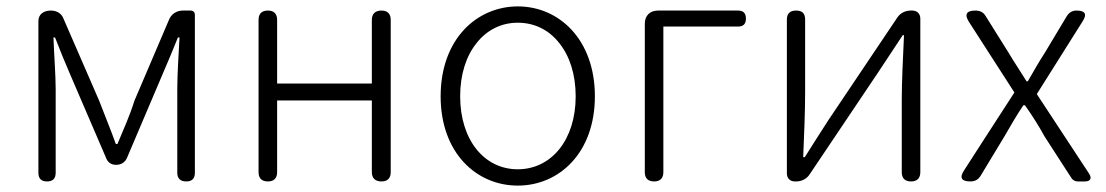

<svg xmlns="http://www.w3.org/2000/svg" viewBox="-20 -567 3455 600"><path d="M100 -267V-27C100 -9 109 0 127 0C145 0 154 -9 154 -27V-288C154 -331 149 -397 147 -450H152C167 -411 183 -372 199 -335L313 -70C318 -59 329 -52 341 -52H344C359 -52 371 -60 377 -74L488 -335C504 -372 520 -410 536 -450H541C538 -397 534 -331 534 -288V-27C534 -9 544 0 562 0C580 0 589 -9 589 -27V-520C589 -529 584 -534 575 -534H554H551C532 -534 515 -523 508 -505L400 -252C386 -207 366 -162 347 -117H342C326 -162 307 -207 290 -252L177 -512C170 -527 155 -534 139 -534C117 -534 100 -523 100 -501Z M1201 -267V-505C1201 -524 1191 -534 1172 -534C1153 -534 1142 -524 1142 -505V-306H846V-505C846 -524 836 -534 817 -534C798 -534 788 -524 788 -505V-29C788 -10 798 0 817 0C836 0 846 -10 846 -29V-253H994H1142V-29C1142 -10 1153 0 1172 0C1191 0 1201 -10 1201 -29V-267Z M1429 -473C1385 -425 1357 -355 1357 -266C1357 -89 1469 13 1598 13C1727 13 1839 -89 1839 -266C1839 -355 1811 -425 1767 -473C1723 -521 1663 -547 1598 -547C1534 -547 1473 -521 1429 -473ZM1469 -432C1501 -473 1546 -496 1598 -496C1651 -496 1696 -473 1728 -432C1760 -392 1779 -335 1779 -266C1779 -130 1703 -38 1598 -38C1493 -38 1418 -130 1418 -266C1418 -335 1437 -392 1469 -432Z M1995 -267V-29C1995 -10 2005 0 2024 0C2043 0 2053 -10 2053 -29V-484H2286C2303 -484 2311 -492 2311 -509C2311 -526 2303 -534 2286 -534H2153H2036C2011 -534 1995 -518 1995 -493Z M2439 -267V-25C2439 -10 2449 0 2464 0H2468C2485 0 2501 -8 2510 -22L2725 -342C2747 -375 2779 -424 2801 -457H2805C2802 -387 2798 -315 2798 -256V-29C2798 -10 2808 0 2827 0C2846 0 2856 -10 2856 -29V-267V-509C2856 -524 2846 -534 2831 -534H2826C2809 -534 2793 -526 2784 -512L2569 -192C2548 -159 2516 -110 2495 -76H2490C2493 -147 2496 -219 2496 -277V-506C2496 -525 2487 -534 2468 -534C2449 -534 2439 -525 2439 -506Z M3060 -139 2993 -35C2977 -11 2985 0 3013 0C3027 0 3037 -6 3044 -17L3119 -141C3138 -174 3157 -207 3178 -238H3183C3205 -207 3226 -174 3244 -141L3328 -11C3332 -4 3340 0 3348 0H3367H3370C3388 0 3393 -10 3383 -25L3220 -273L3363 -500C3378 -523 3371 -534 3344 -534C3331 -534 3321 -528 3314 -517L3245 -402C3226 -373 3210 -344 3192 -313H3188C3169 -344 3149 -373 3132 -402L3060 -517C3053 -529 3042 -534 3028 -534C2999 -534 2993 -521 3009 -497L3150 -278Z"/></svg>

Font: GenSenRounded2 TW L
Style: Regular
Weight: 300
Version: Version 2.100;PS 2.1;hotconv 16.6.51;makeotf.lib2.5.65220 DE